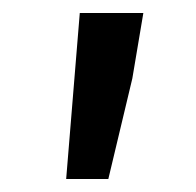

<svg xmlns="http://www.w3.org/2000/svg" viewBox="-20 -709 302 296"><path d="M82 -433 103 -689H201L184 -588L147 -433Z"/></svg>

Font: Source Sans 3 Medium
Style: Regular
Weight: 500
Designer: Paul D. Hunt
Foundry: Adobe
Version: Version 3.052;hotconv 1.1.0;makeotfexe 2.6.0